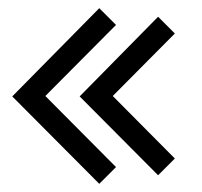

<svg xmlns="http://www.w3.org/2000/svg" viewBox="-20 -573 494 470"><path d="M223 -123 10 -337 223 -553 264 -512 91 -338 264 -164ZM367 -144 175 -337 367 -532 408 -491 256 -338 408 -185Z"/></svg>

Font: Kreon Light
Style: Regular
Weight: 300
Designer: Julia Petretta
Foundry: Julia Petretta and Eli Heuer
Version: Version 2.002